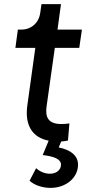

<svg xmlns="http://www.w3.org/2000/svg" viewBox="-20 -683 439 935"><path d="M226 232C301 232 360 183 360 119C360 76 326 47 266 35L278 6C289 5 301 4 311 1L318 -82C306 -80 291 -79 279 -79C215 -79 199 -112 207 -166L247 -450H366L379 -539H260L277 -663H182L176 -621C170 -573 133 -539 85 -539H67L55 -450H152L113 -169C100 -74 137 -13 217 2L188 72C247 79 277 93 277 119C277 145 254 163 223 163C199 163 174 153 156 136L124 197C147 219 188 232 226 232Z"/></svg>

Font: Mluvka Medium
Style: Italic
Weight: 500
Italic angle: -8°
Designer: Modified by Jiří Krblich, Original typeface by Gumpita Rahayu
Foundry: Gumpita Rahayu & Jiří Krblich
Version: Version 2.000;Glyphs 3.1.1 (3134)